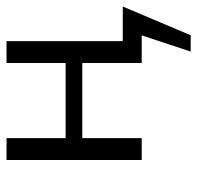

<svg xmlns="http://www.w3.org/2000/svg" viewBox="-28 -426 604 588"><g transform="rotate(-90 274.0 -132.0)"><path d="M433 0V-58H548L519 0ZM410 150 479 -58H548L460 150ZM375 0V-414H442V0ZM78 0V-414H145V0ZM110 -182V-233H410V-182Z"/></g></svg>

Font: Ysabeau Office
Style: Regular
Weight: 400
Designer: Christian Thalmann (Catharsis Fonts)
Version: Version 2.001;gftools[0.9.30]; featfreeze: tnum,lnum,ss02